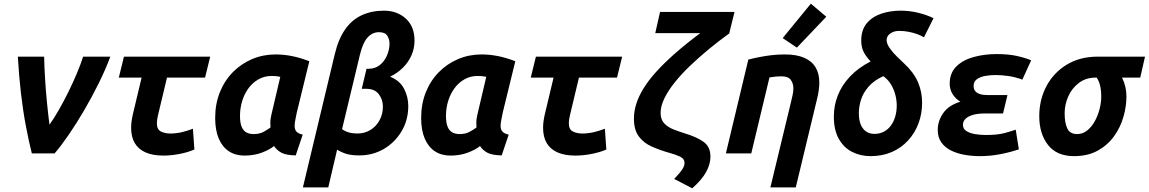

<svg xmlns="http://www.w3.org/2000/svg" viewBox="-20 -834 6246 1044"><path d="M153 0Q136 -68 120.5 -150Q105 -232 94 -326.5Q83 -421 77 -526H220Q221 -472 225 -406.5Q229 -341 235.5 -275.5Q242 -210 249 -156Q273 -189 299.5 -235.5Q326 -282 351.5 -333.5Q377 -385 398 -435Q419 -485 432 -526H580Q553 -454 516 -379.5Q479 -305 437.5 -234Q396 -163 354.5 -102.5Q313 -42 277 0Z M869 12Q810 12 771 -5.5Q732 -23 712.5 -56.5Q693 -90 693 -139Q693 -156 695.5 -175Q698 -194 703 -215L750 -412H626L654 -526H1123L1095 -412H888L839 -207Q836 -194 834.5 -183.5Q833 -173 833 -164Q833 -130 855 -119Q877 -108 906 -108Q937 -108 967.5 -115Q998 -122 1029 -134L1037 -21Q1003 -6 957 3Q911 12 869 12Z M1309 12Q1260 12 1224.5 -11.5Q1189 -35 1169.5 -80.5Q1150 -126 1150 -193Q1150 -269 1175.5 -332.5Q1201 -396 1246.5 -442Q1292 -488 1351.5 -513Q1411 -538 1478 -538Q1523 -538 1568 -529Q1613 -520 1662 -501L1594 -223Q1590 -202 1586 -183Q1582 -164 1582 -150Q1582 -129 1592.5 -118Q1603 -107 1626 -102L1588 11Q1536 10 1510.5 -3.5Q1485 -17 1470 -40Q1448 -21 1405 -4.5Q1362 12 1309 12ZM1359 -105Q1391 -105 1413 -117Q1435 -129 1451 -141Q1450 -153 1450 -166Q1450 -179 1452 -191.5Q1454 -204 1457 -216L1504 -416Q1491 -419 1480 -420Q1469 -421 1457 -421Q1418 -421 1386 -403Q1354 -385 1331.5 -354.5Q1309 -324 1297 -285Q1285 -246 1285 -204Q1285 -165 1294.5 -143.5Q1304 -122 1320.5 -113.5Q1337 -105 1359 -105Z M1627 185 1800 -538Q1820 -622 1857 -674.5Q1894 -727 1947.5 -751.5Q2001 -776 2068 -776Q2139 -776 2186.5 -733Q2234 -690 2234 -613Q2234 -571 2217.5 -533.5Q2201 -496 2171 -466Q2141 -436 2101 -417Q2154 -396 2177 -351.5Q2200 -307 2200 -258Q2200 -181 2163.5 -120Q2127 -59 2067 -24Q2007 11 1934 11Q1890 11 1863 2.5Q1836 -6 1813 -20L1765 185ZM1924 -108Q1963 -108 1994.5 -127.5Q2026 -147 2044 -180.5Q2062 -214 2062 -255Q2062 -292 2040 -321.5Q2018 -351 1972 -351H1947L1973 -460H1984Q2020 -460 2045.5 -480.5Q2071 -501 2084.5 -533Q2098 -565 2098 -598Q2098 -620 2086 -639.5Q2074 -659 2041 -659Q2005 -659 1979 -630.5Q1953 -602 1937 -536L1840 -132Q1871 -108 1924 -108Z M2429 12Q2380 12 2344.5 -11.5Q2309 -35 2289.5 -80.5Q2270 -126 2270 -193Q2270 -269 2295.5 -332.5Q2321 -396 2366.5 -442Q2412 -488 2471.5 -513Q2531 -538 2598 -538Q2643 -538 2688 -529Q2733 -520 2782 -501L2714 -223Q2710 -202 2706 -183Q2702 -164 2702 -150Q2702 -129 2712.5 -118Q2723 -107 2746 -102L2708 11Q2656 10 2630.5 -3.5Q2605 -17 2590 -40Q2568 -21 2525 -4.5Q2482 12 2429 12ZM2479 -105Q2511 -105 2533 -117Q2555 -129 2571 -141Q2570 -153 2570 -166Q2570 -179 2572 -191.5Q2574 -204 2577 -216L2624 -416Q2611 -419 2600 -420Q2589 -421 2577 -421Q2538 -421 2506 -403Q2474 -385 2451.5 -354.5Q2429 -324 2417 -285Q2405 -246 2405 -204Q2405 -165 2414.5 -143.5Q2424 -122 2440.5 -113.5Q2457 -105 2479 -105Z M3109 12Q3050 12 3011 -5.5Q2972 -23 2952.5 -56.5Q2933 -90 2933 -139Q2933 -156 2935.5 -175Q2938 -194 2943 -215L2990 -412H2866L2894 -526H3363L3335 -412H3128L3079 -207Q3076 -194 3074.5 -183.5Q3073 -173 3073 -164Q3073 -130 3095 -119Q3117 -108 3146 -108Q3177 -108 3207.5 -115Q3238 -122 3269 -134L3277 -21Q3243 -6 3197 3Q3151 12 3109 12Z M3744 190 3646 139Q3661 123 3673.5 108.5Q3686 94 3694 80Q3702 66 3702 52Q3702 29 3677.5 17.5Q3653 6 3616 -4Q3567 -18 3524 -37Q3481 -56 3454 -91.5Q3427 -127 3427 -189Q3427 -228 3439.5 -268.5Q3452 -309 3479 -353Q3506 -397 3548.5 -444Q3591 -491 3650.5 -543.5Q3710 -596 3788 -654H3543L3569 -769H3974L3945 -652Q3888 -611 3833.5 -566Q3779 -521 3731.5 -475.5Q3684 -430 3648.5 -385.5Q3613 -341 3592.5 -299Q3572 -257 3572 -220Q3572 -184 3592 -163Q3612 -142 3643 -130Q3674 -118 3706 -108Q3769 -89 3806 -62.5Q3843 -36 3843 18Q3843 58 3820 100.5Q3797 143 3744 190Z M4169 185 4281 -279Q4285 -296 4289.5 -315.5Q4294 -335 4294 -354Q4294 -380 4280 -399.5Q4266 -419 4229 -419Q4213 -419 4197 -417.5Q4181 -416 4164 -413L4065 0H3927L4049 -510Q4076 -517 4106 -523Q4136 -529 4171 -533.5Q4206 -538 4248 -538Q4311 -538 4352.5 -520Q4394 -502 4414.5 -468Q4435 -434 4435 -385Q4435 -366 4432 -343.5Q4429 -321 4423 -297L4307 185ZM4313 -575 4236 -627 4389 -814 4473 -743Z M4714 15Q4659 15 4613.5 -8Q4568 -31 4541 -79Q4514 -127 4514 -200Q4514 -260 4535.5 -315Q4557 -370 4601.5 -417.5Q4646 -465 4714 -500Q4688 -527 4675.5 -553Q4663 -579 4663 -613Q4663 -672 4693.5 -708Q4724 -744 4773 -760Q4822 -776 4876 -776Q4926 -776 4973 -764.5Q5020 -753 5056 -735L5004 -631Q4990 -640 4968.5 -648Q4947 -656 4921.5 -661Q4896 -666 4870 -666Q4849 -666 4833.5 -659Q4818 -652 4809.5 -641Q4801 -630 4801 -616Q4801 -597 4817 -573.5Q4833 -550 4855.5 -528Q4878 -506 4896 -489Q4922 -465 4941 -439.5Q4960 -414 4971.5 -387Q4983 -360 4988.5 -332.5Q4994 -305 4994 -276Q4994 -216 4974.5 -163.5Q4955 -111 4918 -70.5Q4881 -30 4829.5 -7.5Q4778 15 4714 15ZM4734 -106Q4764 -106 4787 -118.5Q4810 -131 4825.5 -153Q4841 -175 4848.5 -202.5Q4856 -230 4856 -260Q4856 -290 4848 -320Q4840 -350 4824 -376Q4808 -402 4783 -420Q4731 -396 4702 -362Q4673 -328 4661.5 -291Q4650 -254 4650 -220Q4650 -180 4661 -155Q4672 -130 4691 -118Q4710 -106 4734 -106Z M5309 15Q5264 15 5223 7.5Q5182 0 5149.5 -16.5Q5117 -33 5098 -60.5Q5079 -88 5079 -127Q5079 -177 5109 -219.5Q5139 -262 5202 -281Q5174 -298 5159 -323.5Q5144 -349 5144 -379Q5144 -437 5180 -472.5Q5216 -508 5274.5 -524Q5333 -540 5399 -540Q5462 -540 5508 -530Q5554 -520 5587 -506L5539 -401Q5502 -415 5464.5 -420.5Q5427 -426 5392 -426Q5364 -426 5336.5 -421Q5309 -416 5291.5 -403Q5274 -390 5274 -367Q5274 -350 5282.5 -339Q5291 -328 5308 -322.5Q5325 -317 5352 -317H5458L5434 -217H5335Q5296 -217 5269.5 -209Q5243 -201 5229.5 -187.5Q5216 -174 5216 -155Q5216 -134 5234 -122Q5252 -110 5280.5 -105Q5309 -100 5342 -100Q5404 -100 5442.5 -110.5Q5481 -121 5503 -129L5520 -22Q5473 -6 5418.5 4.5Q5364 15 5309 15Z M5820 15Q5726 15 5678.5 -46Q5631 -107 5631 -202Q5631 -292 5670 -365.5Q5709 -439 5780.5 -482.5Q5852 -526 5949 -526H6206L6180 -412H6081Q6093 -388 6099 -362.5Q6105 -337 6105 -309Q6105 -255 6088.5 -198Q6072 -141 6037.5 -93Q6003 -45 5949 -15Q5895 15 5820 15ZM5837 -105Q5867 -105 5891.5 -124.5Q5916 -144 5933 -175Q5950 -206 5959 -241.5Q5968 -277 5968 -308Q5968 -343 5961.5 -369.5Q5955 -396 5943 -412H5937Q5885 -412 5847 -383.5Q5809 -355 5789 -310.5Q5769 -266 5769 -218Q5769 -166 5783.5 -135.5Q5798 -105 5837 -105Z"/></svg>

Font: Ubuntu Sans Mono
Style: Bold Italic
Weight: 700
Italic angle: -13.5°
Monospace: yes
Designer: Dalton Maag Ltd
Foundry: Dalton Maag Ltd
Version: Version 1.006